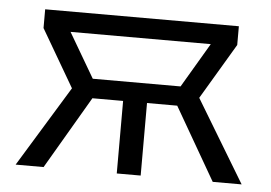

<svg xmlns="http://www.w3.org/2000/svg" viewBox="-41 -539 837 592"><g transform="rotate(5 377.0 -242.5)"><path d="M27 0 179.5 -249.5 76 -427V-485H675.5V-427L573 -254.5L726.5 0H637L492.5 -250.5L594 -422.5H160L260.5 -251L113.5 0ZM340 0V-224.5H208.5V-284.5H544V-224.5H414V0Z"/></g></svg>

Font: Geologica Roman ExtraLight
Style: Regular
Weight: 250
Designer: Sindre Bremnes, Frode Helland
Foundry: Monokrom Skriftforlag AS
Version: Version 1.010;gftools[0.9.28]